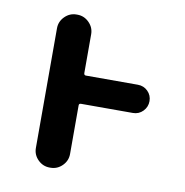

<svg xmlns="http://www.w3.org/2000/svg" viewBox="-65 -611 631 654"><g transform="rotate(10 250.0 -283.5)"><path d="M148.4 -18.6Q125 -18.6 107.9 -35.6Q90.8 -52.7 90.8 -76.2V-490.2Q90.8 -513.7 107.9 -530.8Q125 -547.9 148.4 -547.9H151.4Q174.8 -547.9 191.9 -530.8Q209 -513.7 209 -490.2V-356.4Q209 -348.6 215.8 -348.6H395.5Q416 -348.6 430.2 -334.5Q444.3 -320.3 444.3 -300.3Q444.3 -280.3 430.2 -265.6Q416 -251 395.5 -251H215.8Q209 -251 209 -244.1V-76.2Q209 -52.7 191.9 -35.6Q174.8 -18.6 151.4 -18.6Z"/></g></svg>

Font: Rounded Mgen+ 1mn medium
Style: Regular
Weight: 500
Designer: [Source Han Sans]
Ryoko NISHIZUKA  (kana & ideographs); Paul D. Hunt (Latin, Greek & Cyrillic); Wenlong ZHANG  (bopomofo
Version: Version 1.059.20150602